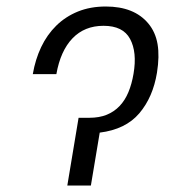

<svg xmlns="http://www.w3.org/2000/svg" viewBox="-20 -573 563 593"><path d="M81.3 -344.1Q89.1 -389.6 107.2 -427.7Q125.4 -465.9 153.8 -493.8Q182.2 -521.7 220.5 -537.3Q258.9 -552.9 306.8 -552.9Q394.2 -552.9 437.9 -500.7Q460.2 -474.1 466.6 -436.8Q473 -399.5 464.8 -348.4Q452.4 -272.7 410.2 -223Q367.9 -173.3 288 -163.4L260.7 0H187.9L222.7 -209.2H255.7Q286.6 -209.2 309.7 -218.6Q332.7 -228 349.4 -245.6Q366.1 -263.1 376.6 -288.4Q387.1 -313.6 392.4 -345.2Q403.8 -411.9 381.7 -452.8Q360.1 -493.3 299.7 -493.3Q241.1 -493.3 204 -454.7Q166.9 -416.2 154.1 -344.1Z"/></svg>

Font: Inter P Light
Style: Italic
Weight: 300
Italic angle: 9.39999°
Designer: Rasmus Andersson
Foundry: rsms
Version: Version 3.018;git-588b23468